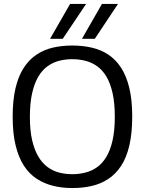

<svg xmlns="http://www.w3.org/2000/svg" viewBox="-20 -940 731 970"><path d="M345 -60Q379 -60 411 -68Q443 -76 470 -95Q497 -114 517 -147Q537 -180 548.5 -230Q560 -280 560 -350Q560 -420 548.5 -470.5Q537 -521 517 -554Q497 -587 470 -606Q443 -625 411 -633Q379 -641 345 -641Q311 -641 279.5 -633Q248 -625 221 -606Q194 -587 174 -553.5Q154 -520 142.5 -470Q131 -420 131 -349Q131 -280 142.5 -231Q154 -182 174 -148.5Q194 -115 221 -95.5Q248 -76 279.5 -68Q311 -60 345 -60ZM345 10Q294 10 249 -1Q204 -12 166 -36.5Q128 -61 101 -102.5Q74 -144 59 -205Q44 -266 44 -350Q44 -434 58.5 -495Q73 -556 100 -597.5Q127 -639 164.5 -664Q202 -689 247.5 -699.5Q293 -710 345 -710Q397 -710 443 -699.5Q489 -689 526.5 -664.5Q564 -640 591 -599Q618 -558 633 -497Q648 -436 648 -352Q648 -267 633.5 -205Q619 -143 591.5 -101.5Q564 -60 526.5 -35.5Q489 -11 443.5 -0.5Q398 10 345 10ZM394 -744 495 -920H576L459 -744ZM233 -744 334 -920H415L297 -744Z"/></svg>

Font: Georama ExtraCondensed Thin
Style: Regular
Weight: 400
Version: Version 1.001